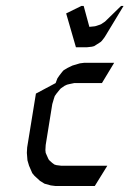

<svg xmlns="http://www.w3.org/2000/svg" viewBox="-20 -622 433 642"><path d="M69.8 -110.8 70.8 -128.9 100.1 -309.1 166 -344.2 171.9 -359.9 178.2 -369.1 188 -381.8 192.9 -387.2 206.1 -395 222.2 -402.8 247.1 -410.2 262.2 -412.1H361.8L320.8 -344.2H228L211.9 -340.8L204.1 -338.9L195.8 -335L183.1 -326.2L179.2 -321.8L168.9 -309.1L163.1 -300.8L160.2 -292L154.8 -273.9L132.8 -137.2L131.8 -120.1L132.8 -110.8L136.2 -103L142.1 -89.8L145 -85.9L154.8 -77.1L162.1 -71.8L168.9 -69.8L184.1 -67.9H338.9L296.9 0H166L149.9 -2L128.9 -7.8L113.8 -17.1L95.2 -34.2L87.9 -43L77.1 -67.9L71.8 -85.9ZM201.2 -577.1 252 -602.1H259.8L278.8 -532.2L297.9 -534.2L313 -539.1L317.9 -541L331.1 -549.8L384.8 -602.1H393.1L330.1 -498L320.8 -485.8L316.9 -481.9L301.8 -472.2L294.9 -467.8L287.1 -465.8L270 -463.9H233.9Z"/></svg>

Font: Petahja
Style: Italic
Weight: 400
Designer: T. Christopher White
Version: Version 1.1